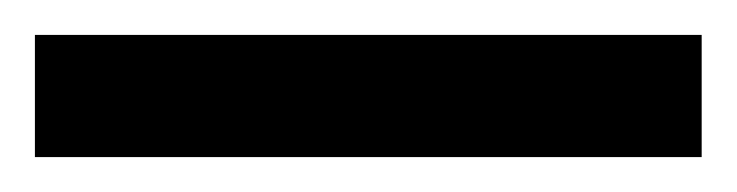

<svg xmlns="http://www.w3.org/2000/svg" viewBox="-22 70 422 110"><path d="M-2 160V90H380V160Z"/></svg>

Font: Noto Sans Malayalam ExtraCondensed ExtraBold
Style: Regular
Weight: 800
Width: 2
Designer: Jelle Bosma - Monotype Design Team
Foundry: Monotype Imaging Inc.
Version: Version 2.104; ttfautohint (v1.8.4.7-5d5b)